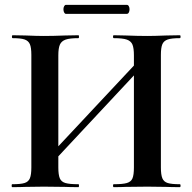

<svg xmlns="http://www.w3.org/2000/svg" viewBox="-20 -770 792 790"><path d="M146 -89 586 -559 606 -540 167 -70ZM30 -12Q65 -12 81 -17Q97 -22 103 -36.5Q109 -51 109 -81V-544Q109 -574 103 -588Q97 -602 81.5 -607.5Q66 -613 32 -613Q29 -613 29 -619Q29 -625 32 -625L86 -624Q132 -622 160 -622Q198 -622 248 -624L303 -625Q305 -625 305 -619Q305 -613 303 -613Q267 -613 250 -607Q233 -601 226.5 -586.5Q220 -572 220 -542V-81Q220 -51 226 -36.5Q232 -22 249 -17Q266 -12 303 -12Q305 -12 305 -6Q305 0 303 0Q268 0 247 -1L160 -2L85 -1Q65 0 30 0Q28 0 28 -6Q28 -12 30 -12ZM448 -12Q485 -12 502 -17Q519 -22 525 -36Q531 -50 531 -81V-542Q531 -572 525 -586.5Q519 -601 502 -607Q485 -613 448 -613Q445 -613 445 -619Q445 -625 448 -625L497 -624Q547 -622 587 -622Q614 -622 664 -624L720 -625Q723 -625 723 -619Q723 -613 720 -613Q686 -613 670 -607.5Q654 -602 648 -588Q642 -574 642 -544V-81Q642 -51 648 -36.5Q654 -22 670 -17Q686 -12 720 -12Q723 -12 723 -6Q723 0 720 0Q685 0 664 -1L587 -2L497 -1Q479 0 448 0Q445 0 445 -6Q445 -12 448 -12ZM241 -732Q241 -739 244 -744.5Q247 -750 251 -750H502Q507 -750 510 -744.5Q513 -739 513 -732Q513 -724 510 -718.5Q507 -713 502 -713H251Q247 -713 244 -718.5Q241 -724 241 -732Z"/></svg>

Font: Cormorant SC
Style: Bold
Weight: 700
Designer: Christian Thalmann (Catharsis Fonts)
Foundry: Catharsis Fonts
Version: Version 4.000